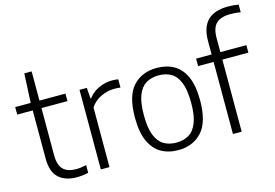

<svg xmlns="http://www.w3.org/2000/svg" viewBox="-104 -1035 1807 1262"><g transform="rotate(-15 799.0 -404.0)"><path d="M277.5 9Q198.5 9 154.2 -31.8Q110 -72.5 110 -163V-490.5H4.5V-541.5H110L119.5 -740H169.5V-541.5H346.5V-490.5H169.5V-173Q169.5 -101.5 199.5 -72.5Q229.5 -43.5 288 -43.5Q317 -43.5 356 -52.5V0Q316.5 9 277.5 9Z M442 0V-541.5H492L497 -468.5H501.5Q530.5 -506.5 574 -526.2Q617.5 -546 663.5 -546Q686.5 -546 706 -542.5V-486.5Q695 -488 684.2 -488.5Q673.5 -489 661 -489Q620 -489 574.8 -468.8Q529.5 -448.5 501 -406V0Z M968.5 9.5Q901.5 9.5 851.8 -19.2Q802 -48 774.2 -109.8Q746.5 -171.5 746.5 -270.5Q746.5 -418 807 -483.8Q867.5 -549.5 968.5 -549.5Q1035.5 -549.5 1085.2 -521Q1135 -492.5 1162.5 -431Q1190 -369.5 1190 -270.5Q1190 -123 1129.2 -56.8Q1068.5 9.5 968.5 9.5ZM968.5 -41.5Q1017.5 -41.5 1053.5 -62.8Q1089.5 -84 1109.2 -134Q1129 -184 1129 -269Q1129 -356 1109.2 -406.2Q1089.5 -456.5 1053.5 -477.8Q1017.5 -499 968.5 -499Q919.5 -499 883.2 -477.8Q847 -456.5 827.2 -406.8Q807.5 -357 807.5 -272Q807.5 -185 827.2 -134.8Q847 -84.5 883 -63Q919 -41.5 968.5 -41.5Z M1341 0V-490.5H1235.5V-541.5H1341V-634.5Q1341 -818 1525.5 -818Q1563 -818 1597.5 -812V-760Q1561.5 -766 1529 -766Q1464 -766 1432.2 -736.5Q1400.5 -707 1400.5 -637V-541.5H1577.5V-490.5H1400.5V0Z"/></g></svg>

Font: Encode Sans Lt
Style: Regular
Weight: 300
Designer: Multiple Designers
Foundry: Impallari Type
Version: Version 3.002; ttfautohint (v1.8.3) -l 8 -r 50 -G 200 -x 14 